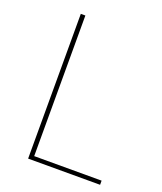

<svg xmlns="http://www.w3.org/2000/svg" viewBox="-131 -784 736 870"><g transform="rotate(20 237.5 -349.0)"><path d="M455 0H108V-698H130V-20H455Z"/></g></svg>

Font: IBM Plex Sans Thin
Style: Regular
Weight: 100
Designer: Mike Abbink, Paul van der Laan, Pieter van Rosmalen
Foundry: Bold Monday
Version: Version 3.0